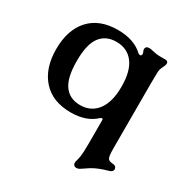

<svg xmlns="http://www.w3.org/2000/svg" viewBox="-167 -616 955 993"><g transform="rotate(30 310.0 -119.0)"><path d="M404 225Q404 219 408 205Q409 201 410.5 194.5Q412 188 413 182Q417 157 417 104V-37Q417 -45 412 -45Q407 -45 402 -41Q349 10 255 10Q146 10 86.5 -56.5Q27 -123 27 -237Q27 -352 86.5 -417Q146 -482 255 -482Q353 -482 407 -430Q412 -426 418 -426Q422 -426 424.5 -429Q427 -432 427 -437Q427 -444 423 -452Q420 -458 420 -464Q420 -472 426 -477Q432 -482 443 -482Q450 -482 466 -478Q490 -472 508 -472H543Q560 -472 560 -457Q560 -451 557 -444Q554 -437 549 -426Q542 -412 541 -394.5Q540 -377 540 -332V54Q540 85 542 100.5Q544 116 550 122Q554 126 560 128Q566 130 571.5 130.5Q577 131 580 131Q590 132 595 138Q600 144 600 151Q600 167 577 173Q525 187 489 208Q482 212 474.5 217.5Q467 223 462 226Q448 236 440.5 240Q433 244 423 244Q415 244 409.5 238.5Q404 233 404 225ZM278 -47Q343 -47 380 -96Q417 -145 417 -237Q417 -330 380.5 -377.5Q344 -425 279 -425Q217 -425 183.5 -381Q150 -337 150 -237Q150 -137 183 -92Q216 -47 278 -47Z"/></g></svg>

Font: Raigarh Medium
Style: Regular
Weight: 500
Designer: jaikishan Patel
Foundry: MagicType
Version: Version 1.000